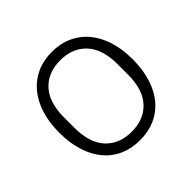

<svg xmlns="http://www.w3.org/2000/svg" viewBox="-137 -668 824 824"><g transform="rotate(-45 275.0 -256.0)"><path d="M275 12Q224 12 183 -6Q142 -24 113 -58.5Q84 -93 68 -143Q52 -193 52 -256Q52 -319 68 -368.5Q84 -418 113 -452.5Q142 -487 183 -505.5Q224 -524 275 -524Q326 -524 367 -505.5Q408 -487 437 -452.5Q466 -418 482 -368.5Q498 -319 498 -256Q498 -193 482 -143Q466 -93 437 -58.5Q408 -24 367 -6Q326 12 275 12ZM275 -39Q350 -39 393.5 -86Q437 -133 437 -224V-288Q437 -378 393.5 -425.5Q350 -473 275 -473Q200 -473 156.5 -426Q113 -379 113 -288V-224Q113 -134 156.5 -86.5Q200 -39 275 -39Z"/></g></svg>

Font: IBM Plex Sans Devanagari Light
Style: Regular
Weight: 300
Designer: Mike Abbink, Paul van der Laan, Pieter van Rosmalen, Erin McLaughlin
Foundry: Bold Monday
Version: Version 1.1